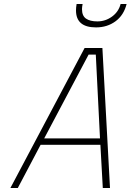

<svg xmlns="http://www.w3.org/2000/svg" viewBox="-20 -940 653 960"><path d="M360 -888Q360 -902 363 -920H393Q390 -905 390 -894Q390 -861 410 -847Q430 -833 467 -833Q507 -833 540 -857Q573 -881 583 -920H613Q599 -864 557.5 -833.5Q516 -803 460 -803Q360 -803 360 -888ZM403 -700H492L530 0H494L482 -216H183L69 0H32ZM480 -248 459 -667H423L201 -248Z"/></svg>

Font: Cairo ExtraLight
Style: Italic
Weight: 275
Italic angle: -13°
Designer: Mohamed Gaber, Accademia di Belle Arti di Urbino and others
Foundry: Kief Type Foundry, Accademia di Belle Arti di Urbino and others
Version: Version 3.011